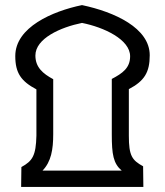

<svg xmlns="http://www.w3.org/2000/svg" viewBox="-20 -734 648 754"><path d="M63 0H543L542 -81C498 -105 486 -123 486 -201V-384C547 -416 568 -450 568 -517C568 -624 430 -687 302 -714C186 -690 40 -627 40 -514C40 -447 63 -415 123 -383V-201C121 -123 108 -102 64 -78ZM147 -64C181 -99 189 -147 189 -207V-423C148 -445 119 -470 119 -516C119 -583 218 -627 302 -644C388 -627 491 -579 491 -513C491 -467 461 -446 419 -424V-206C419 -128 425 -92 458 -64Z"/></svg>

Font: Noto Sans Arabic SemBd
Style: Regular
Weight: 600
Designer: Monotype Design Team, Nadine Chahine, Nizar Qandah and Khaled Hosny
Foundry: Monotype Imaging Inc.
Version: Version 2.012